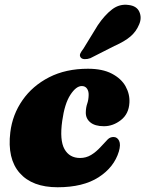

<svg xmlns="http://www.w3.org/2000/svg" viewBox="-20 -775 613 810"><path d="M325 -412Q301 -412 276.8 -374.8Q252.5 -337.5 242.5 -265Q231 -183.5 252 -146Q273 -108.5 318 -108.5Q343 -108.5 364.2 -121.2Q385.5 -134 405.5 -156Q424 -176.5 434.5 -187Q445 -197.5 460 -197Q475 -196.5 482.5 -181Q490 -165.5 481.5 -136Q461.5 -69.5 396 -27.2Q330.5 15 223 15Q116 15 63 -45.2Q10 -105.5 23.5 -217Q32.5 -291.5 74.8 -352.2Q117 -413 187.2 -449Q257.5 -485 351 -485Q412.5 -485 452 -464.2Q491.5 -443.5 509.8 -410.8Q528 -378 526 -342Q523.5 -294.5 490.2 -268.5Q457 -242.5 418.5 -242.5Q380.5 -242.5 360.8 -259Q341 -275.5 342 -302Q342.5 -322 348 -337.8Q353.5 -353.5 354 -374Q354.5 -390.5 347 -401.2Q339.5 -412 325 -412ZM392.5 -668.5Q421.5 -711.5 453 -735.5Q484.5 -759.5 522.5 -754Q557 -750 568 -724.8Q579 -699.5 567 -672Q554.5 -641.5 530 -620.8Q505.5 -600 462.5 -581L361 -529.5Q348.5 -525 337 -525.5Q325.5 -526 320.5 -532.5Q314.5 -540.5 319 -549.8Q323.5 -559 331.5 -569Z"/></svg>

Font: Fraunces 9pt S000 Black
Style: Italic
Weight: 900
Italic angle: -16°
Version: Version 1.000; ttfautohint (v1.8.3)